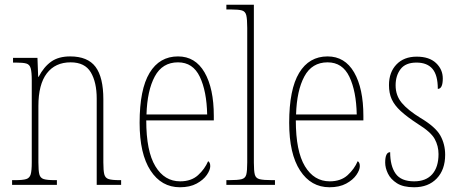

<svg xmlns="http://www.w3.org/2000/svg" viewBox="-20 -780 1941 810"><path d="M31 0V-20H44Q76 -20 90.5 -24.5Q105 -29 109.5 -44.5Q114 -60 114 -95V-441Q114 -476 109.5 -492Q105 -508 91 -512Q77 -516 47 -516H35V-536H138L141 -456H143Q165 -498 196 -520Q227 -542 276 -542Q350 -542 383 -498Q416 -454 416 -361V-95Q416 -60 420 -44.5Q424 -29 438.5 -24.5Q453 -20 484 -20H491V0H388V-364Q388 -433 363 -475Q338 -517 278 -517Q213 -517 177.5 -470.5Q142 -424 142 -333V-95Q142 -60 146 -44.5Q150 -29 164.5 -24.5Q179 -20 211 -20H220V0Z M739 10Q661 10 615 -60.5Q569 -131 569 -262Q569 -403 611 -472.5Q653 -542 731 -542Q804 -542 843 -474.5Q882 -407 882 -291V-272H597Q597 -142 635.5 -78.5Q674 -15 740 -15Q787 -15 815.5 -41Q844 -67 858 -100Q867 -95 867 -79Q867 -63 852.5 -42Q838 -21 809.5 -5.5Q781 10 739 10ZM854 -297Q852 -395 823 -456Q794 -517 731 -517Q665 -517 633 -457.5Q601 -398 598 -297Z M935 0V-20H946Q983 -20 999 -24Q1015 -28 1019 -43.5Q1023 -59 1023 -94V-662Q1023 -699 1019 -715.5Q1015 -732 1000.5 -736Q986 -740 956 -740H935V-760H1051V-94Q1051 -59 1055 -43.5Q1059 -28 1075.5 -24Q1092 -20 1128 -20H1140V0Z M1370 10Q1292 10 1246 -60.5Q1200 -131 1200 -262Q1200 -403 1242 -472.5Q1284 -542 1362 -542Q1435 -542 1474 -474.5Q1513 -407 1513 -291V-272H1228Q1228 -142 1266.5 -78.5Q1305 -15 1371 -15Q1418 -15 1446.5 -41Q1475 -67 1489 -100Q1498 -95 1498 -79Q1498 -63 1483.5 -42Q1469 -21 1440.5 -5.5Q1412 10 1370 10ZM1485 -297Q1483 -395 1454 -456Q1425 -517 1362 -517Q1296 -517 1264 -457.5Q1232 -398 1229 -297Z M1727 10Q1681 10 1654.5 -7Q1628 -24 1616.5 -48Q1605 -72 1605 -94Q1605 -138 1626 -138Q1626 -80 1649 -47.5Q1672 -15 1727 -15Q1777 -15 1803.5 -45Q1830 -75 1830 -130Q1830 -164 1814 -193.5Q1798 -223 1743 -257Q1697 -287 1670.5 -311.5Q1644 -336 1632.5 -361.5Q1621 -387 1621 -421Q1621 -475 1652.5 -508Q1684 -541 1738 -541Q1791 -541 1819.5 -514Q1848 -487 1848 -449Q1848 -405 1827 -405Q1827 -463 1804.5 -489.5Q1782 -516 1737 -516Q1691 -516 1670 -488.5Q1649 -461 1649 -420Q1649 -377 1675 -346Q1701 -315 1753 -283Q1817 -245 1837.5 -208.5Q1858 -172 1858 -127Q1858 -64 1822.5 -27Q1787 10 1727 10Z"/></svg>

Font: Noto Serif Ethiopic Condensed Thin
Style: Regular
Weight: 100
Width: 3
Designer: Monotype Design Team
Foundry: Monotype Imaging Inc.
Version: Version 2.102; ttfautohint (v1.8.4.7-5d5b)